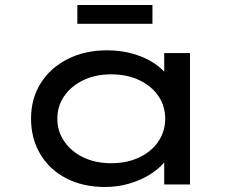

<svg xmlns="http://www.w3.org/2000/svg" viewBox="-20 -737 954 767"><path d="M400 10Q311 10 244 -25Q177 -60 140.5 -122Q104 -184 104 -263Q104 -343 142.5 -404.5Q181 -466 250 -501Q319 -536 407 -536Q462 -536 508.5 -523Q555 -510 590 -488Q625 -466 644.5 -440.5Q664 -415 665 -389H636V-525H739V0H636V-141L657 -136Q656 -112 634.5 -86.5Q613 -61 577.5 -39Q542 -17 496 -3.5Q450 10 400 10ZM424 -85Q488 -85 537 -108.5Q586 -132 613 -172.5Q640 -213 640 -263Q640 -313 613 -353Q586 -393 537 -416.5Q488 -440 424 -440Q361 -440 312.5 -416.5Q264 -393 236.5 -353Q209 -313 209 -263Q209 -213 236.5 -172.5Q264 -132 312.5 -108.5Q361 -85 424 -85ZM289 -642V-717H589V-642Z"/></svg>

Font: Lexend Tera
Style: Regular
Weight: 400
Designer: Bonnie Shaver-Troup, Thomas Jockin
Foundry: Lexend
Version: Version 1.007